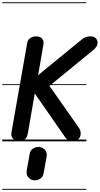

<svg xmlns="http://www.w3.org/2000/svg" viewBox="-25 -1250 883 1698"><path d="M621 0Q601 0 582 -9.5Q563 -19 551.5 -36L282.5 -423.5L220 -64Q215 -37 196 -18.5Q177 0 144.5 0Q110.5 0 90.5 -22.5Q70.5 -45 76 -77L215.5 -870Q221 -900.5 244.5 -914.5Q268 -928.5 295.5 -928.5Q313 -928.5 329.2 -921.5Q345.5 -914.5 354.5 -898Q363.5 -881.5 358.5 -853L312 -585L700.5 -902.5Q717.5 -916.5 737.2 -922.5Q757 -928.5 774 -928.5Q805.5 -928.5 821.8 -911.8Q838 -895 838 -873Q838 -853.5 827.8 -837.5Q817.5 -821.5 801.5 -808.5L412.5 -490.5L671.5 -121.5Q688.5 -99 688.5 -67.5Q688.5 -40.5 669.2 -20.2Q650 0 621 0ZM621 0Q601 0 582 -9.5Q563 -19 551.5 -36L282.5 -423.5L220 -64Q215 -37 196 -18.5Q177 0 144.5 0Q110.5 0 90.5 -22.5Q70.5 -45 76 -77L215.5 -870Q221 -900.5 244.5 -914.5Q268 -928.5 295.5 -928.5Q313 -928.5 329.2 -921.5Q345.5 -914.5 354.5 -898Q363.5 -881.5 358.5 -853L312 -585L700.5 -902.5Q717.5 -916.5 737.2 -922.5Q757 -928.5 774 -928.5Q805.5 -928.5 821.8 -911.8Q838 -895 838 -873Q838 -853.5 827.8 -837.5Q817.5 -821.5 801.5 -808.5L412.5 -490.5L671.5 -121.5Q688.5 -99 688.5 -67.5Q688.5 -40.5 669.2 -20.2Q650 0 621 0ZM272 344Q243.5 339.5 224.5 317Q205.5 294.5 211 259.5L237.5 111Q242.5 78 268.8 62.8Q295 47.5 322.5 50Q353 53.5 373 75.8Q393 98 387.5 133.5L360.5 282.5Q355 316 326.8 332.5Q298.5 349 272 344ZM-5 420.5H738.5V428.5H-5ZM-5 -16H738.5V0H-5ZM-5 -505.5H738.5V-497.5H-5ZM-5 -1230H738.5V-1222H-5Z"/></svg>

Font: Edu VIC WA NT Pre Guide
Style: Regular
Weight: 400
Designer: Tina and Corey Anderson, Eben Sorkin, Mirko Velimirovic
Foundry: Google for Education
Version: Version 1.000